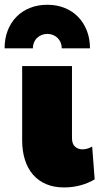

<svg xmlns="http://www.w3.org/2000/svg" viewBox="-46 -782 432 817"><path d="M216.8 -576.2Q216.8 -589.4 212.2 -600.8Q207.5 -612.3 199.2 -620.4Q190.9 -628.4 179.7 -633.1Q168.5 -637.7 155.3 -637.7Q142.1 -637.7 130.9 -633.1Q119.6 -628.4 111.3 -620.4Q103 -612.3 98.4 -600.8Q93.8 -589.4 93.8 -576.2H-26.4Q-26.4 -618.7 -12.9 -652.8Q0.5 -687 24.7 -711.2Q48.8 -735.4 82 -748.5Q115.2 -761.7 155.3 -761.7Q196.3 -761.7 229.7 -748Q263.2 -734.4 286.9 -709.7Q310.5 -685.1 323.7 -651.1Q336.9 -617.2 336.9 -576.2ZM356.9 -18.6Q297.9 15.6 226.1 15.6Q183.6 15.6 150.4 1.5Q117.2 -12.7 94.5 -38.8Q71.8 -64.9 60.1 -102.1Q48.3 -139.2 48.3 -184.6V-501H260.3V-194.3Q260.3 -170.4 272.9 -158.4Q285.6 -146.5 305.2 -146.5Q324.7 -146.5 346.2 -158.2Z"/></svg>

Font: Paytone One
Style: Regular
Weight: 400
Designer: vernon adams
Foundry: vernon adams
Version: 1.000